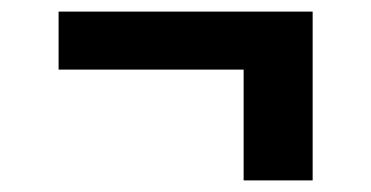

<svg xmlns="http://www.w3.org/2000/svg" viewBox="-20 -410 640 331"><path d="M519 -99H400V-290H81V-390H519Z"/></svg>

Font: Iosevka Custom Extended
Style: Bold
Weight: 700
Width: 7
Monospace: yes
Designer: Belleve Invis
Foundry: Belleve Invis
Version: Version 11.2.4; ttfautohint (v1.8.4)